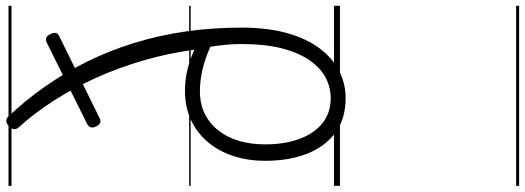

<svg xmlns="http://www.w3.org/2000/svg" viewBox="-578 -580 1758 643"><g transform="rotate(-90 301.5 -259.0)"><path d="M294 19Q225 19 178.5 -15Q132 -49 108 -109.5Q84 -170 84 -250Q84 -309 100.5 -358.5Q117 -408 148 -444Q179 -480 222 -499.5Q265 -519 318 -519Q356 -519 388.5 -511Q421 -503 456 -488Q444 -576 420 -658.5Q396 -741 362 -816.5Q328 -892 286 -957.5Q244 -1023 196 -1076Q189 -1084 190 -1092Q191 -1100 200 -1109Q218 -1125 232 -1111Q287 -1053 333.5 -986.5Q380 -920 416.5 -846Q453 -772 478.5 -689.5Q504 -607 517 -517.5Q530 -428 530 -331Q530 -242 511.5 -176.5Q493 -111 460 -67.5Q427 -24 384.5 -2.5Q342 19 294 19ZM294 -31Q330 -31 362.5 -48Q395 -65 420.5 -101.5Q446 -138 460.5 -194.5Q475 -251 475 -329Q475 -357 472.5 -383Q470 -409 466 -434Q426 -452 389 -460.5Q352 -469 318 -469Q274 -469 241 -452.5Q208 -436 185 -406.5Q162 -377 150.5 -337.5Q139 -298 139 -250Q139 -186 157 -136.5Q175 -87 209.5 -59Q244 -31 294 -31ZM227 -805Q218 -800 210.5 -803.5Q203 -807 198 -819Q194 -829 196.5 -835.5Q199 -842 208 -847L480 -982Q500 -991 509 -968Q514 -958 512 -951Q510 -944 501 -940ZM0 590H603V600H0ZM0 -20H603V0H0ZM0 -505H603V-500H0ZM0 -1110H603V-1100H0Z"/></g></svg>

Font: Playwrite FR Moderne Guides
Style: Regular
Weight: 400
Designer: Veronika Burian, José Scaglione
Foundry: TypeTogether
Version: Version 1.003